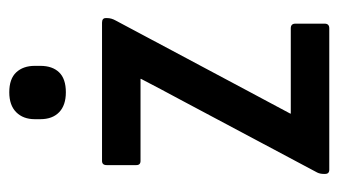

<svg xmlns="http://www.w3.org/2000/svg" viewBox="-178 -552 730 414"><g transform="rotate(-90 187.0 -345.0)"><path d="M28 0Q19 0 19 -9V-12Q19 -20 22 -26L179 -321Q191 -343 202 -364Q213 -385 224 -406V-407Q204 -407 185 -407Q166 -407 146 -407H47Q38 -407 38 -416V-480Q38 -490 47 -490H345Q355 -490 355 -482V-479Q355 -470 350 -461L196 -172Q185 -151 173 -129Q161 -107 149 -84V-83Q170 -83 186.5 -83Q203 -83 223 -83H333Q343 -83 343 -73V-10Q343 0 333 0ZM195 -568Q167 -568 152 -582.5Q137 -597 137 -623V-635Q137 -660 152 -675Q167 -690 195 -690Q224 -690 238 -675Q252 -660 252 -635V-623Q252 -597 238 -582.5Q224 -568 195 -568Z"/></g></svg>

Font: Sofia Sans Condensed SemiBold
Style: Regular
Weight: 600
Designer: Botio Nikoltchev, Ani Petrova
Foundry: lettersoup
Version: Version 4.101